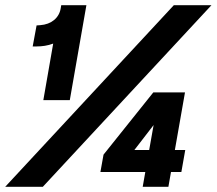

<svg xmlns="http://www.w3.org/2000/svg" viewBox="-32 -720 835 740"><path d="M-12 0H133L783 -700H638ZM173 -552 135 -334H237L301 -700H204L202 -688C196 -651 166 -626 123 -623L109 -622L94 -541H109C130 -541 152 -544 173 -552ZM518 0H617L627 -57H667L682 -142H642L681 -364H559L367 -124L355 -57H528ZM486 -142 560 -238 543 -142Z"/></svg>

Font: Fixel Display 20240404
Style: Bold Italic
Weight: 700
Italic angle: -10°
Designer: AlfaBravo + MacPaw
Foundry: Kyrylo Tkachov, Marchela Mozhyna, Serhii Makarenko, Maria Weinstein, Zakhar Kryvoshyya
Version: Version 1.211;Glyphs 3.2 (3225)